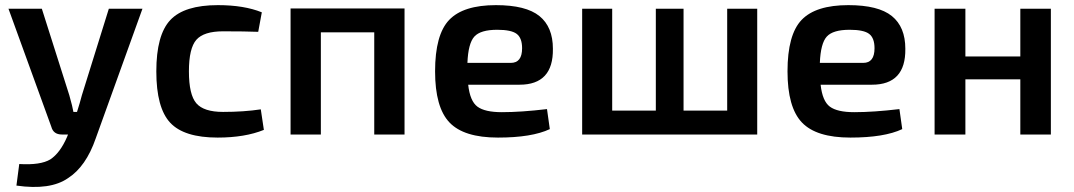

<svg xmlns="http://www.w3.org/2000/svg" viewBox="-20 -524 4184 748"><path d="M404 -490H535L353 15Q315 125 245 170Q176 218 44 199L55 115Q138 120 176 97Q214 72 241 10L245 0H221Q188 0 180 -30L13 -490H143L250 -153Q263 -107 266 -88H280Q291 -122 299 -153Z M829 -504Q931 -504 1000 -476L986 -400Q936 -402 849 -402Q774 -402 745 -369Q716 -336 716 -246Q716 -155 745 -121.5Q774 -88 849 -88Q930 -88 996 -98L1008 -18Q934 12 828 12Q697 12 643 -46Q589 -104 589 -246Q589 -388 643.5 -446Q698 -504 829 -504Z M1556 -491V0H1438V-398H1230V0H1112V-491Z M1935 -87Q2010 -87 2111 -99L2122 -21Q2052 12 1920 12Q1787 12 1731 -47Q1675 -106 1675 -246Q1675 -389 1730 -446.5Q1785 -504 1912 -504Q2029 -504 2081.5 -461.5Q2134 -419 2134 -334Q2136 -194 2004 -194H1804Q1811 -130 1840 -108.5Q1869 -87 1935 -87ZM1917 -408Q1852 -408 1828 -381.5Q1804 -355 1801 -279H1970Q2014 -279 2014 -336Q2014 -376 1993 -392Q1972 -408 1917 -408Z M2813 -490H2930V0H2248V-490H2365V-93H2535V-490H2643V-93H2813Z M3308 -87Q3383 -87 3484 -99L3495 -21Q3425 12 3293 12Q3160 12 3104 -47Q3048 -106 3048 -246Q3048 -389 3103 -446.5Q3158 -504 3285 -504Q3402 -504 3454.5 -461.5Q3507 -419 3507 -334Q3509 -194 3377 -194H3177Q3184 -130 3213 -108.5Q3242 -87 3308 -87ZM3290 -408Q3225 -408 3201 -381.5Q3177 -355 3174 -279H3343Q3387 -279 3387 -336Q3387 -376 3366 -392Q3345 -408 3290 -408Z M3955 -490H4074V0H3955V-215H3741V0H3621V-490H3741V-304H3955Z"/></svg>

Font: Exo 2 Semi Bold
Style: Regular
Weight: 600
Designer: Natanael Gama
Version: Version 1.001;PS 001.001;hotconv 1.0.88;makeotf.lib2.5.64775